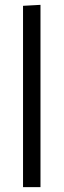

<svg xmlns="http://www.w3.org/2000/svg" viewBox="-20 -772 263 792"><path d="M147 -752V0H75V-748Z"/></svg>

Font: Arsenal
Style: Regular
Weight: 400
Designer: Andrij Shevchenko
Foundry: Stairsfor.com
Version: Version 1.000